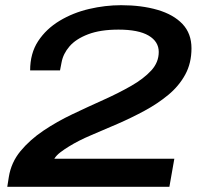

<svg xmlns="http://www.w3.org/2000/svg" viewBox="-20 -719 779 739"><path d="M8 0 14 -38Q23 -94 59 -137.5Q95 -181 147 -216Q199 -251 259 -279.5Q319 -308 378 -334.5Q437 -361 485 -388.5Q533 -416 562 -447.5Q591 -479 591 -519Q591 -559 552 -582Q513 -605 436 -605Q366 -605 319 -587Q272 -569 247.5 -540.5Q223 -512 217 -479L211 -448H96Q96 -514 127 -561Q158 -608 209.5 -639Q261 -670 323 -684.5Q385 -699 446 -699Q525 -699 586.5 -681Q648 -663 682.5 -626.5Q717 -590 717 -533Q717 -476 693 -432Q669 -388 628 -354Q587 -320 536 -292.5Q485 -265 432 -242Q379 -219 330.5 -198.5Q282 -178 245 -155Q227 -144 212 -132.5Q197 -121 189 -108H651L632 0Z"/></svg>

Font: Archivo Expanded Medium
Style: Italic
Weight: 500
Width: 7
Italic angle: -10°
Designer: Hector Gatti
Foundry: Omnibus-Type
Version: Version 2.001